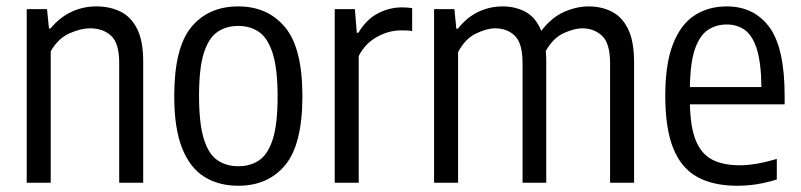

<svg xmlns="http://www.w3.org/2000/svg" viewBox="-20 -571 2504 600"><path d="M63.5 0V-542.5H127L133 -482H138Q164.5 -515 201.2 -533Q238 -551 281.5 -551Q323 -551 356 -535Q389 -519 408.2 -481.5Q427.5 -444 427.5 -379V0H352.5V-374.5Q352.5 -436 327.2 -459.2Q302 -482.5 261.5 -482.5Q232 -482.5 196.5 -466.5Q161 -450.5 138.5 -410.5V0Z M724.5 9.5Q663.5 9.5 618.5 -18.5Q573.5 -46.5 549 -108.2Q524.5 -170 524.5 -270.5Q524.5 -422 578 -486.5Q631.5 -551 724.5 -551Q816.5 -551 870.8 -486Q925 -421 925 -271Q925 -119.5 871.2 -55Q817.5 9.5 724.5 9.5ZM724.5 -51.5Q762.5 -51.5 790 -70.2Q817.5 -89 832.5 -136.2Q847.5 -183.5 847.5 -269Q847.5 -356 832.2 -404Q817 -452 789.5 -471Q762 -490 724.5 -490Q687 -490 659.5 -471.2Q632 -452.5 617 -405.2Q602 -358 602 -272.5Q602 -185.5 616.8 -137.5Q631.5 -89.5 659.2 -70.5Q687 -51.5 724.5 -51.5Z M1026 0V-542.5H1089L1095 -468.5H1100Q1124 -509.5 1160.2 -528.8Q1196.5 -548 1237 -548Q1246.5 -548 1254.5 -547.2Q1262.5 -546.5 1268 -545.5V-474Q1259 -475.5 1251 -475.8Q1243 -476 1233 -476Q1194.5 -476 1157.8 -455.5Q1121 -435 1101 -396V0Z M1336.5 0V-542.5H1400L1406 -481.5H1411Q1439 -517 1474.8 -534Q1510.5 -551 1551 -551Q1590.5 -551 1622.5 -533.8Q1654.5 -516.5 1671.5 -474.5Q1703.5 -516.5 1742.8 -533.8Q1782 -551 1819.5 -551Q1859 -551 1891.2 -535Q1923.5 -519 1942.5 -480.8Q1961.5 -442.5 1961.5 -376.5V0H1886.5V-373.5Q1886.5 -435.5 1861.5 -459Q1836.5 -482.5 1799.5 -482.5Q1775 -482.5 1741.8 -467.5Q1708.5 -452.5 1685.5 -411.5Q1687 -396.5 1687 -379.5V0H1613V-373.5Q1613 -435.5 1589 -459Q1565 -482.5 1527.5 -482.5Q1501.5 -482.5 1467.5 -466.2Q1433.5 -450 1411.5 -408V0Z M2284 9.5Q2209 9.5 2159 -18Q2109 -45.5 2084 -107.2Q2059 -169 2059 -272Q2059 -371.5 2083 -433Q2107 -494.5 2150.2 -522.8Q2193.5 -551 2251 -551Q2336 -551 2384 -486.5Q2432 -422 2432 -270.5V-245H2136Q2137.5 -172.5 2154.8 -131Q2172 -89.5 2206 -72Q2240 -54.5 2292 -54.5Q2341 -54.5 2407.5 -74.5V-10Q2373 0.5 2343.2 5Q2313.5 9.5 2284 9.5ZM2251 -494.5Q2218.5 -494.5 2192.8 -477.8Q2167 -461 2152 -418.5Q2137 -376 2136 -299H2359.5Q2358.5 -376 2344.8 -418.5Q2331 -461 2307 -477.8Q2283 -494.5 2251 -494.5Z"/></svg>

Font: Encode Sans Condensed Condensed
Style: Regular
Weight: 400
Width: 3
Designer: Multiple Designers
Foundry: Impallari Type
Version: Version 3.000; ttfautohint (v1.8.3) -l 8 -r 50 -G 200 -x 14 